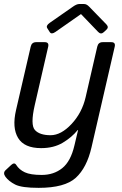

<svg xmlns="http://www.w3.org/2000/svg" viewBox="-27 -720 598 944"><path d="M205.6 -581.1Q197.3 -593.8 217.8 -607.9L332 -687.5Q350.1 -700.2 362.3 -700.2H386.7Q398.9 -700.2 411.1 -687.5L496.1 -600.1Q509.8 -585.9 495.6 -573.2L483.4 -562Q469.2 -548.8 455.6 -563L371.6 -650.4H370.6L245.6 -563Q226.1 -549.3 217.8 -562ZM51.8 -178.7 124 -490.7Q128.9 -512.7 150.9 -512.7H192.9Q214.8 -512.7 210 -490.7L143.6 -202.1Q121.6 -106 144.8 -80.6Q168 -55.2 221.7 -55.2Q273.4 -55.2 325 -110.6Q376.5 -166 394 -242.2L451.2 -490.7Q456.1 -512.7 478 -512.7H520Q542 -512.7 537.1 -490.7L422.9 4.4Q399.9 104.5 345.7 154.1Q291.5 203.6 163.1 203.6Q79.6 203.6 47.9 187.5Q16.1 171.4 0 149.4Q-14.2 129.9 1 116.2L28.3 90.8Q43.9 76.7 52.7 90.8Q67.4 114.3 95.2 127.2Q123 140.1 178.2 140.1Q237.3 140.1 279.1 106.7Q320.8 73.2 338.9 -4.9Q350.1 -54.7 356.9 -80.6H355Q326.2 -44.9 281.7 -18.3Q237.3 8.3 175.3 8.3Q92.3 8.3 62 -41.7Q31.7 -91.8 51.8 -178.7Z"/></svg>

Font: Istok Web
Style: BoldItalic
Weight: 700
Italic angle: -13°
Designer: Andrey V. Panov
Foundry: Andrey V. Panov
Version: Version 1.0.2g